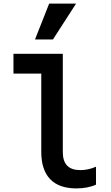

<svg xmlns="http://www.w3.org/2000/svg" viewBox="-20 -1040 620 1070"><path d="M330 -193V-740H55V-630H210V-193C210 -60 277 10 405 10C446 10 485 3 515 -11V-111C486 -98 456 -92 428 -92C362 -92 330 -125 330 -193ZM404 -1020H254L175 -820H275Z"/></svg>

Font: CommitMono-dimboump
Style: Bold
Weight: 700
Monospace: yes
Designer: Eigil Nikolajsen
Foundry: Eigil Nikolajsen
Version: Version 1.143